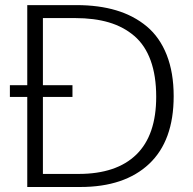

<svg xmlns="http://www.w3.org/2000/svg" viewBox="-20 -747 771 767"><path d="M151.4 -52.2H293.9Q445.3 -52.2 524.7 -129.6Q604 -207 604 -360.4Q604 -444.3 581.8 -505.4Q559.6 -566.4 516.6 -603.3Q473.6 -640.1 415 -657.5Q356.4 -674.8 279.8 -674.8H151.4V-406.7H269.5V-359.9H151.4ZM88.9 0V-359.9H19.5V-406.7H88.9V-726.6H285.6Q374.5 -726.6 444.6 -705.6Q514.6 -684.6 566.4 -641.4Q618.2 -598.1 646 -527.6Q673.8 -457 673.8 -362.8Q673.8 -184.6 575.7 -92.3Q477.5 0 300.8 0Z"/></svg>

Font: Oxygen Light
Style: Regular
Weight: 300
Designer: vernon adams
Foundry: Vernon Adams
Version: Version Release 0.2.3 webfont; ttfautohint (v0.93.3-1d66) -l